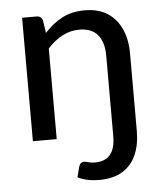

<svg xmlns="http://www.w3.org/2000/svg" viewBox="-51 -561 662 787"><g transform="rotate(-5 280.0 -167.0)"><path d="M324.5 182Q276 182 237.5 163.5Q243 142.5 248.2 122.2Q253.5 102 270.5 102Q275 102 281.2 104Q287.5 106 295.8 107.5Q304 109 315.5 109Q398.5 109 398.5 8V-323.5Q398.5 -378 373.5 -408.5Q348.5 -439 297 -439Q227 -439 166.5 -373V0H68.5V-508H127.5Q148 -508 153 -488.5L160.5 -437.5Q193 -473.5 233 -494.8Q273 -516 326 -516Q382 -516 419.8 -491.8Q457.5 -467.5 477 -424.2Q496.5 -381 496.5 -323.5V-4.5Q496.5 51 478.2 93Q460 135 422 158.5Q384 182 324.5 182Z"/></g></svg>

Font: Verano Sans Medium
Style: Regular
Weight: 500
Designer: Lukasz Dziedzic with Adam Twardoch and Botio Nikoltchev
Foundry: tyPoland Lukasz Dziedzic
Version: Version 3.001;December 28, 2019;FontCreator 12.0.0.2547 64-b